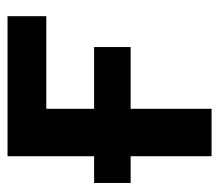

<svg xmlns="http://www.w3.org/2000/svg" viewBox="-56 -526 582 510"><g transform="rotate(-90 235.0 -271.0)"><path d="M447 -542V-439H201V-312H365V-215H201V0H75V-215H4V-312H75V-542Z"/></g></svg>

Font: Noto Sans SemiBold
Style: Regular
Weight: 600
Designer: Monotype Design Team
Foundry: Monotype Imaging Inc.
Version: Version 2.007